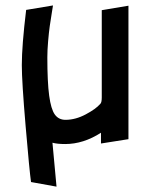

<svg xmlns="http://www.w3.org/2000/svg" viewBox="-20 -530 581 713"><path d="M61 -288.1Q61 -227.5 75.2 -61Q89.4 105.5 95.2 146L189.9 163.1L174.8 0Q192.4 4.9 222.2 4.9Q289.6 4.9 355 -37.1V2.9L457 -13.2V-508.8L357.9 -492.2V-168Q357.9 -148.4 352.1 -144Q336.4 -125.5 298.3 -105.2Q260.3 -85 223.1 -85Q197.8 -85 183.6 -104.7Q169.4 -124.5 162.6 -174.8Q155.8 -225.1 155.8 -316.9Q155.8 -343.3 158.7 -377Q161.6 -410.6 164.8 -433.3Q168 -456.1 172.4 -482.4Q176.8 -508.8 176.8 -509.8L77.1 -493.2Q61 -360.4 61 -288.1Z"/></svg>

Font: Comic Neue Angular
Style: Bold
Weight: 700
Designer: Craig Rozynski
Foundry: Craig Rozynski
Version: Version 2.003